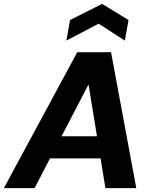

<svg xmlns="http://www.w3.org/2000/svg" viewBox="-45 -969 785 989"><path d="M-25 0 353 -700H527L657 0H498L411 -534L133 0ZM106 -153 165 -267H543L560 -153ZM297 -760 316 -866 481 -949 617 -866 598 -760 463 -847Z"/></svg>

Font: DM Sans 24pt Black
Style: Italic
Weight: 900
Italic angle: -10°
Designer: Colophon Foundry, Jonny Pinhorn
Foundry: Colophon Foundry
Version: Version 4.004;gftools[0.9.30]